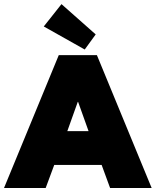

<svg xmlns="http://www.w3.org/2000/svg" viewBox="-36 -934 782 954"><path d="M385 -688 181.5 -802.5 269.5 -913.5 439.5 -763ZM256 -660H445.5L717.5 0H511L469 -114.5H233.5L191 0H-16ZM298.5 -282.5H404L352 -428H350.5Z"/></svg>

Font: League Spartan Black
Style: Regular
Weight: 900
Foundry: The League of Moveable Type
Version: Version 2.002